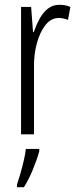

<svg xmlns="http://www.w3.org/2000/svg" viewBox="-20 -627 323 802"><path d="M229 -607Q239 -607 251 -605Q263 -603 274 -598L264 -544Q257 -547 246.5 -549.5Q236 -552 226 -552Q193 -552 169.5 -522Q146 -492 133.5 -444.5Q121 -397 122 -345V-66H68V-598H110L118 -493H121Q131 -522 145 -548Q159 -574 179.5 -590.5Q200 -607 229 -607ZM144 5Q134 41 117 82Q100 123 80 155H51V144Q57 126 65 98.5Q73 71 79.5 43Q86 15 88 -5H144Z"/></svg>

Font: Noto Sans Malayalam UI ExtraCondensed Light
Style: Regular
Weight: 300
Width: 2
Designer: Jelle Bosma - Monotype Design Team
Foundry: Monotype Imaging Inc.
Version: Version 2.104; ttfautohint (v1.8.4.7-5d5b)